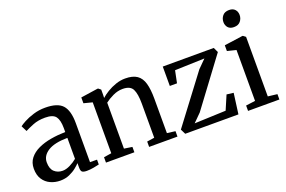

<svg xmlns="http://www.w3.org/2000/svg" viewBox="-101 -1125 2203 1480"><g transform="rotate(-20 1001.0 -385.0)"><path d="M18.5 -145.5Q18.5 -195.5 46 -230.2Q73.5 -265 119.8 -286.5Q166 -308 224 -318Q282 -328 343 -329V-361.5Q343 -426 321 -456.2Q299 -486.5 233.5 -486.5Q176.5 -486.5 133.5 -469Q90.5 -451.5 65.5 -438.5L42 -485.5Q53.5 -495.5 86 -513Q118.5 -530.5 164 -544.5Q209.5 -558.5 260.5 -558.5Q362 -558.5 402.5 -513.5Q443 -468.5 443 -365.5V-45.5L500.5 -45V-5.5Q484 -1 454 4.2Q424 9.5 398.5 9.5Q372 9.5 360.8 1.5Q349.5 -6.5 349.5 -35.5V-71.5Q337.5 -58 313.8 -38.8Q290 -19.5 256.2 -4.5Q222.5 10.5 181 10.5Q138 10.5 100.8 -6.5Q63.5 -23.5 41 -58.2Q18.5 -93 18.5 -145.5ZM223.5 -55Q251.5 -55 284.5 -71.2Q317.5 -87.5 343 -109V-281Q236 -280 182.5 -245.8Q129 -211.5 129 -157.5Q129 -104.5 156 -79.8Q183 -55 223.5 -55Z M620.5 -54V-471.5L550.5 -489.5V-537L689 -557.5H695.5L715.5 -541.5V-500L714.5 -473Q735.5 -492.5 768.2 -512.5Q801 -532.5 839.8 -545.8Q878.5 -559 917 -559Q979 -559 1013.8 -535Q1048.5 -511 1062.5 -461.5Q1076.5 -412 1076.5 -335V-53L1144 -44.5V0H911.5V-44L972.5 -53V-334Q972.5 -413 953.2 -451.5Q934 -490 871.5 -490Q830.5 -490 791.2 -471.2Q752 -452.5 724.5 -431V-54L790.5 -44V0H557.5V-44Z M1545 -495 1301.5 -487 1281 -387H1222V-546L1640.5 -546.5L1659.5 -506L1369 -116L1303.5 -50.5L1561 -60.5L1610.5 -176L1666.5 -169L1644 0H1207.5L1187 -41.5L1480 -430Z M1800 -54V-471.5L1727.5 -489.5V-536.5L1876.5 -557.5H1883L1904 -541.5V-53L1980 -44V0H1723V-44ZM1842 -644Q1811 -644 1794.8 -662.2Q1778.5 -680.5 1778.5 -707.5Q1778.5 -736.5 1796.5 -758.8Q1814.5 -781 1850 -781H1851Q1882 -781 1898.5 -762.8Q1915 -744.5 1915 -717.5Q1915 -688.5 1896.8 -666.2Q1878.5 -644 1843 -644Z"/></g></svg>

Font: Merriweather Text
Style: Regular
Weight: 400
Designer: Eben Sorkin
Foundry: Eben Sorkin
Version: Version 2.100; ttfautohint (v1.7.19-72a1) -l 8 -r 50 -G 200 